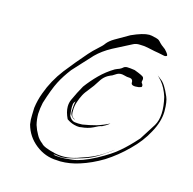

<svg xmlns="http://www.w3.org/2000/svg" viewBox="-84 -673 708 703"><g transform="rotate(15 270.0 -322.0)"><path d="M466.8 -551.8Q485.4 -532.2 479.5 -529.3Q474.6 -526.4 467.8 -528.3Q445.3 -533.2 431.6 -535.2Q418.9 -538.1 404.3 -541Q390.6 -543.9 375 -543.9Q359.4 -544.9 347.7 -538.1Q314.5 -520.5 279.3 -502.9Q245.1 -484.4 221.7 -460.9Q195.3 -432.6 187.5 -423.8Q179.7 -415 155.3 -388.7Q132.8 -359.4 118.2 -331.1Q103.5 -302.7 85.9 -246.1Q81.1 -224.6 80.1 -203.1Q80.1 -181.6 85 -162.1Q90.8 -143.6 99.6 -128.9Q107.4 -113.3 123 -101.6Q131.8 -89.8 177.7 -79.1Q223.6 -69.3 272.5 -88.9Q320.3 -103.5 353.5 -126Q386.7 -149.4 385.7 -148.4Q386.7 -148.4 351.6 -124Q316.4 -98.6 282.2 -88.9Q218.8 -68.4 195.3 -72.3Q171.9 -76.2 172.9 -73.2Q172.9 -74.2 176.8 -72.3Q179.7 -71.3 196.3 -70.3Q211.9 -69.3 245.1 -73.2Q278.3 -77.1 330.1 -104.5Q380.9 -131.8 407.2 -155.3Q433.6 -177.7 464.8 -212.9Q480.5 -237.3 503.9 -274.4Q526.4 -312.5 509.8 -382.8Q499 -416 482.4 -435.5Q464.8 -454.1 465.8 -455.1Q463.9 -454.1 480.5 -441.4Q498 -429.7 516.6 -385.7Q524.4 -368.2 524.4 -333Q524.4 -331.1 524.4 -329.1Q523.4 -291 500 -249Q478.5 -208 440.4 -170.9Q403.3 -133.8 360.4 -106.4Q318.4 -81.1 275.4 -67.4Q239.3 -55.7 203.1 -55.7Q196.3 -55.7 189.5 -56.6Q145.5 -57.6 109.4 -85.9Q73.2 -114.3 61.5 -158.2Q58.6 -176.8 59.6 -193.4Q59.6 -208 60.5 -220.7Q64.5 -251 75.2 -279.3Q93.8 -331.1 128.9 -377Q164.1 -421.9 199.2 -461.9Q212.9 -477.5 229.5 -492.2Q246.1 -506.8 251 -514.6Q260.7 -527.3 279.3 -538.1Q296.9 -548.8 332 -568.4Q375 -587.9 398.4 -587.9Q403.3 -587.9 408.2 -586.9Q432.6 -582 436.5 -578.1Q442.4 -573.2 445.3 -569.3Q448.2 -565.4 466.8 -551.8Q466.8 -551.8 444.3 -548.8Q422.9 -545.9 408.2 -543.9Q408.2 -543.9 466.8 -551.8ZM419.9 -407.2Q421.9 -403.3 421.9 -400.4Q421.9 -397.5 419.9 -395.5Q414.1 -393.6 410.2 -392.6Q381.8 -388.7 381.8 -401.4Q382.8 -415 371.1 -417Q359.4 -417 346.7 -420.9Q333 -424.8 321.3 -418.9Q309.6 -411.1 305.7 -409.2Q301.8 -408.2 289.1 -401.4Q276.4 -393.6 267.6 -380.9Q259.8 -368.2 251 -355.5Q242.2 -343.8 231.4 -330.1Q220.7 -317.4 214.8 -303.7Q211.9 -298.8 206.1 -282.2Q200.2 -265.6 200.2 -248Q199.2 -228.5 207 -222.7Q213.9 -217.8 214.8 -217.8Q213.9 -215.8 205.1 -222.7Q196.3 -230.5 196.3 -244.1Q197.3 -267.6 199.2 -277.3Q201.2 -286.1 201.2 -286.1Q204.1 -286.1 196.3 -277.3Q189.5 -268.6 195.3 -226.6Q204.1 -210 216.8 -208Q229.5 -206.1 246.1 -207Q271.5 -210.9 296.9 -217.8Q322.3 -225.6 344.7 -237.3Q344.7 -237.3 338.9 -232.4Q333 -227.5 317.4 -219.7Q308.6 -218.8 289.1 -208Q269.5 -198.2 244.1 -196.3Q241.2 -195.3 238.3 -195.3Q228.5 -195.3 217.8 -198.2Q203.1 -202.1 189.5 -211.9Q177.7 -236.3 177.7 -256.8Q177.7 -271.5 183.6 -284.2Q197.3 -314.5 212.9 -341.8Q232.4 -368.2 255.9 -391.6Q279.3 -415 308.6 -432.6Q316.4 -436.5 325.2 -439.5Q333 -443.4 335.9 -446.3Q341.8 -452.1 350.6 -452.1Q351.6 -452.1 351.6 -452.1Q361.3 -452.1 379.9 -449.2Q414.1 -436.5 416 -431.6Q418.9 -425.8 417 -419.9Q416 -417 416 -414.1Q416 -411.1 419.9 -407.2Q419.9 -407.2 406.2 -405.3Q393.6 -403.3 384.8 -402.3Q384.8 -402.3 419.9 -407.2Z"/></g></svg>

Font: Margalida Font
Style: Regular
Weight: 400
Designer: Mateu Riera. mateurierasureda@hotmail.com
Version: Version 1.0